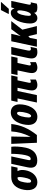

<svg xmlns="http://www.w3.org/2000/svg" viewBox="1638 -2454 826 4142"><g transform="rotate(-90 2051.0 -383.0)"><path d="M191 10C323 10 424 -97 450 -253C461 -321 456 -373 430 -418H506L534 -553H302C162 -553 58 -461 27 -276C0 -112 52 10 191 10ZM213 -125C180 -125 170 -169 189 -272C208 -382 237 -418 285 -418H293C308 -394 305 -345 291 -272C272 -171 246 -125 213 -125Z M659 8C807 8 899 -77 935 -237C959 -345 968 -489 956 -553H803C805 -478 795 -335 776 -252C758 -170 735 -134 694 -134C670 -134 661 -146 670 -189L748 -553H588L512 -199C485 -72 523 8 659 8Z M1042 0H1209C1352 -182 1424 -344 1447 -553H1287C1277 -410 1247 -290 1174 -142H1171C1171 -165 1170 -188 1170 -211L1177 -553H1018Z M1602 10C1795 10 1871 -216 1871 -372C1871 -488 1807 -563 1699 -563C1498 -563 1427 -326 1427 -181C1427 -62 1492 10 1602 10ZM1621 -125C1598 -125 1588 -145 1588 -180C1588 -261 1623 -428 1678 -428C1701 -428 1710 -409 1710 -372C1710 -292 1673 -125 1621 -125Z M2289 10C2324 10 2370 -1 2406 -23V-147C2391 -139 2373 -130 2355 -130C2342 -130 2335 -140 2335 -153C2335 -164 2337 -171 2338 -178L2389 -418H2466L2495 -553H1952L1922 -418H1999L1910 0H2070L2159 -418H2229L2182 -196C2176 -168 2171 -135 2171 -108C2171 -34 2213 10 2289 10Z M2664 10C2699 10 2745 -1 2781 -23V-147C2765 -139 2742 -130 2730 -130C2717 -130 2710 -140 2710 -153C2710 -164 2711 -171 2713 -178L2764 -418H2876L2904 -553H2531L2502 -418H2604L2557 -196C2551 -167 2546 -135 2546 -108C2546 -34 2588 10 2664 10Z M2994 10C3021 10 3052 7 3081 -2L3110 -139C3093 -133 3077 -130 3063 -130C3040 -130 3030 -143 3030 -169C3030 -177 3031 -187 3033 -198L3109 -553H2947L2869 -185C2864 -160 2861 -137 2861 -117C2861 -30 2910 9 2994 10Z M3114 0H3275L3304 -152L3343 -185L3386 0H3560L3482 -314L3667 -553H3493L3345 -354H3343C3355 -393 3365 -428 3373 -466L3392 -553H3232Z M3822 -606H3931L4075 -766L4077 -776H3905L3825 -620ZM3731 10C3782 10 3808 -12 3844 -56H3848C3847 -9 3884 10 3967 10C3992 10 4038 3 4044 -3L4072 -135C4064 -131 4053 -130 4047 -130C4029 -130 4021 -142 4021 -162C4021 -169 4023 -179 4025 -189L4102 -553H3963L3941 -487H3938C3920 -545 3892 -563 3844 -563C3698 -563 3615 -323 3615 -145C3615 -49 3660 10 3731 10ZM3805 -129C3785 -129 3781 -152 3781 -185C3781 -251 3815 -424 3868 -424C3888 -424 3898 -412 3898 -375C3898 -356 3898 -327 3885 -265C3873 -207 3844 -129 3805 -129Z"/></g></svg>

Font: Noto Sans ExtraCondensed Black
Style: Italic
Weight: 900
Width: 2
Italic angle: -12°
Designer: Monotype Design Team
Foundry: Monotype Imaging Inc.
Version: Version 2.013